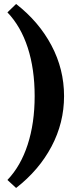

<svg xmlns="http://www.w3.org/2000/svg" viewBox="-20 -766 368 960"><path d="M60.5 173.8 17.1 133.8Q83.5 64.5 118.4 -43Q153.3 -150.4 153.3 -285.6Q153.3 -420.9 118.7 -527.6Q84 -634.3 17.1 -704.1L60.5 -746.1Q174.3 -657.7 237.3 -538.8Q300.3 -419.9 300.3 -285.6Q300.3 -151.9 237.5 -33.4Q174.8 85 60.5 173.8Z"/></svg>

Font: Elstob 8pt
Style: Bold
Weight: 700
Designer: Peter S. Baker
Version: Version 1.015